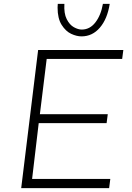

<svg xmlns="http://www.w3.org/2000/svg" viewBox="-20 -967 679 987"><path d="M614 -710 608 -664H220L185 -380H534L528 -334H179L145 -47H547L541 0H89L176 -710ZM399 -780Q374 -780 346 -793Q318 -806 297 -839Q276 -872 276 -928L277 -947H311Q308 -898 323 -868.5Q338 -839 360 -827Q382 -815 400 -815Q442 -815 470.5 -852Q499 -889 509 -947H544Q532 -870 493.5 -825Q455 -780 399 -780Z"/></svg>

Font: Josefin Sans Light
Style: Italic
Weight: 300
Italic angle: -7°
Designer: Santiago Orozco
Foundry: Typemade
Version: Version 2.000